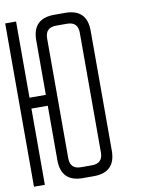

<svg xmlns="http://www.w3.org/2000/svg" viewBox="-83 -790 630 848"><g transform="rotate(-10 232.0 -366.0)"><path d="M366.2 -97.7V-634.8Q366.2 -732.4 268.6 -732.4H219.7Q122.1 -732.4 122.1 -634.8V-390.6H48.8V-732.4H0V0H48.8V-341.8H122.1V-97.7Q122.1 0 219.7 0H268.6Q366.2 0 366.2 -97.7ZM268.6 -683.6Q317.4 -683.6 317.4 -634.8V-97.7Q317.4 -48.8 268.6 -48.8H219.7Q170.9 -48.8 170.9 -97.7V-634.8Q170.9 -683.6 219.7 -683.6Z"/></g></svg>

Font: Daray
Style: Regular
Weight: 400
Designer: Maxim Raikov
Foundry: Maxim Raikov
Version: Version 1.00 May 24, 2021, initial release